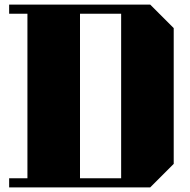

<svg xmlns="http://www.w3.org/2000/svg" viewBox="-20 -820 830 840"><path d="M740 -697V-103L637 0H20V-40H100V-760H20V-800H637ZM330 -760V-40H510V-760Z"/></svg>

Font: Kumar One
Style: Regular
Weight: 400
Designer: Parimal Parmar
Foundry: Indian Type Foundry
Version: Version 1.000;PS 1.000;hotconv 1.0.88;makeotf.lib2.5.647800